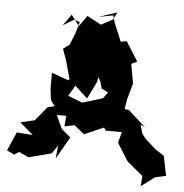

<svg xmlns="http://www.w3.org/2000/svg" viewBox="-62 -928 1050 1097"><g transform="rotate(5 462.5 -379.5)"><path d="M545 -825 479 -790 398 -833 354 -771 308 -832 261 -767 324 -805 357 -794 338 -728 311 -661 275 -634 299 -567 327 -466 322 -457 224 -492V-400L232 -336L256 -303L217 -294L150 -213L69 -194L146 -128L54 -135L7 -28L53 -6L43 -3L77 -25L133 1L263 -33L296 -82L288 -6L361 -133L308 -177L273 -254H327L322 -193L379 -205L437 -158L548 -206L560 -189H652L635 -127C656 -93 678 -59 699 -25L790 51L786 109L863 52L925 38L902 -75L851 -108L791 -162L769 -190L754 -241L780 -229L679 -319L656 -321L665 -378L691 -471C684 -508 678 -545 671 -582L704 -598L634 -709L600 -703L556 -809L545 -849L461 -833L567 -868ZM551 -330 529 -373C489 -361 451 -348 410 -337L328 -369L364 -430L437 -363L487 -465L493 -514L497 -555L467 -533L504 -466L515 -427L622 -374L571 -433L506 -342Z"/></g></svg>

Font: Hussar Lance
Style: ExBd
Weight: 700
Foundry: Cannot Into Space Fonts, PlusOne Fonts
Version: Version 2.270